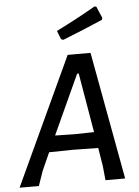

<svg xmlns="http://www.w3.org/2000/svg" viewBox="-75 -917 694 962"><g transform="rotate(-5 272.5 -436.0)"><path d="M437 -872 446 -870 471 -812 468 -802Q379 -763 267 -719L256 -723L239 -766Q349 -821 437 -872ZM397 -642 515 0H416L409 -71L394 -164L264 -166L147 -164L107 -75L81 0H-16L282 -642ZM321 -544 184 -245 281 -243 380 -245 329 -544Z"/></g></svg>

Font: Alegreya Sans Medium
Style: Italic
Weight: 500
Italic angle: -7°
Designer: Juan Pablo del Peral
Foundry: Huerta Tipografica
Version: Version 2.007